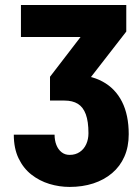

<svg xmlns="http://www.w3.org/2000/svg" viewBox="-20 -548 546 761"><path d="M63 -528.3H480.5V-422.9L293.9 -182.6H178.2V-243.7L299.3 -401.4H63ZM178.2 -241.7 264.2 -252Q336.4 -252 386.7 -224.6Q437 -197.3 463.6 -144.8Q490.2 -92.3 490.2 -16.1Q490.2 33.7 473.1 72.5Q456.1 111.3 424.3 138.2Q392.6 165 349.9 179Q307.1 192.9 255.9 192.9Q214.8 192.9 175.5 180.9Q136.2 168.9 104.2 143.8Q72.3 118.7 53.5 79.3Q34.7 40 34.7 -14.2H196.3Q196.3 8.3 203.4 26.4Q210.4 44.4 223.9 55.2Q237.3 65.9 255.9 65.9Q279.3 65.9 296.1 54.4Q313 43 321.8 23.4Q330.6 3.9 330.6 -20Q330.6 -66.4 320.1 -95Q309.6 -123.5 288.6 -136.5Q267.6 -149.4 235.8 -149.4H178.2Z"/></svg>

Font: Roboto Condensed Black
Style: Regular
Weight: 900
Designer: Christian Robertson
Foundry: Google
Version: Version 3.008; 2023